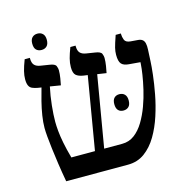

<svg xmlns="http://www.w3.org/2000/svg" viewBox="-110 -861 947 966"><g transform="rotate(-15 363.5 -377.5)"><path d="M117 0Q108 -50 101.5 -94.5Q95 -139 90.5 -176Q86 -213 83.5 -241Q81 -269 81 -287Q81 -316 86.5 -351Q92 -386 101 -421.5Q110 -457 119 -488L100 -491Q84 -494 72.5 -499Q61 -504 55.5 -516Q50 -528 50 -549Q50 -568 55.5 -590.5Q61 -613 74 -647H101V-644Q101 -620 111.5 -609Q122 -598 143 -595L187 -588Q216 -584 221 -571.5Q226 -559 226 -550Q226 -530 222.5 -508.5Q219 -487 216 -473L161 -482Q151 -436 146 -387.5Q141 -339 141 -303Q141 -283 143.5 -255.5Q146 -228 153 -192Q160 -156 173 -109H296L360 -488L338 -491Q313 -495 300.5 -506Q288 -517 288 -548Q288 -570 294 -593Q300 -616 312 -647H339V-644Q339 -620 349.5 -609Q360 -598 381 -595L425 -588Q454 -584 459 -571.5Q464 -559 464 -550Q464 -530 460.5 -508.5Q457 -487 454 -473L407 -480L344 -109H438Q474 -109 502 -130Q530 -151 551 -186Q572 -221 587 -262Q602 -303 611.5 -344Q621 -385 626 -418Q631 -451 632 -469L633 -482L574 -487Q547 -489 535.5 -502Q524 -515 524 -549Q524 -567 528.5 -585.5Q533 -604 548 -647H575V-644Q575 -629 581 -613.5Q587 -598 612 -596L650 -593Q664 -592 672.5 -585.5Q681 -579 684 -566Q687 -553 686 -534L683 -473Q682 -448 677 -404Q672 -360 662 -306.5Q652 -253 634.5 -199Q617 -145 590.5 -100Q564 -55 526.5 -27.5Q489 0 439 0ZM451 -312Q451 -333 461 -343.5Q471 -354 488 -354Q505 -354 515.5 -343.5Q526 -333 526 -312Q526 -290 515.5 -279.5Q505 -269 488 -269Q471 -269 461 -279.5Q451 -290 451 -312ZM169 -670Q152 -670 141.5 -680Q131 -690 131 -713Q131 -734 141.5 -744.5Q152 -755 169 -755Q186 -755 196.5 -744.5Q207 -734 207 -713Q207 -691 196.5 -680.5Q186 -670 169 -670Z"/></g></svg>

Font: Noto Serif Hebrew
Style: Regular
Weight: 400
Designer: Monotype Design Team
Foundry: Monotype Imaging Inc.
Version: Version 2.003